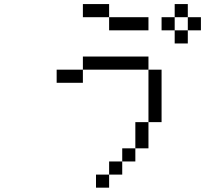

<svg xmlns="http://www.w3.org/2000/svg" viewBox="-20 -832 1040 915"><path d="M687.5 -687.5V-750H500V-687.5ZM937.5 -687.5V-750H875V-687.5H812.5V-625H875V-687.5ZM500 0H437.5V62.5H500ZM500 0H562.5V-62.5H500ZM562.5 -62.5H625V-125H562.5ZM625 -125H687.5Q687.5 -125 687.5 -250H625Q625 -250 625 -125ZM687.5 -250H750Q750 -250 750 -500H687.5Q687.5 -500 687.5 -250ZM375 -500H250V-437.5H375ZM375 -500H687.5V-562.5H375ZM812.5 -687.5V-750H750V-687.5ZM500 -750V-812.5H375V-750ZM812.5 -750H875V-812.5H812.5Z"/></svg>

Font: UnifontExMono
Style: Regular
Weight: 500
Version: Version 15.0.06